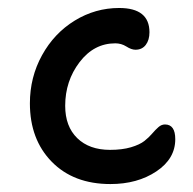

<svg xmlns="http://www.w3.org/2000/svg" viewBox="-20 -483 486 483"><path d="M257.8 -20Q165 -20 110.1 -76.2Q55.2 -132.3 55.2 -223.1Q55.2 -288.6 85.7 -344Q116.2 -399.4 168 -431.2Q219.7 -462.9 279.8 -462.9Q356 -462.9 356 -401.9Q356 -382.3 346.7 -370.1Q337.4 -357.9 320.8 -357.9Q310.5 -357.9 297.9 -366Q285.2 -374 270 -374Q216.3 -374 180.2 -326.7Q144 -279.3 144 -216.8Q144 -165 174.3 -135.5Q204.6 -106 256.8 -106Q287.1 -106 309.3 -112.5Q331.5 -119.1 343.3 -128.4Q355 -137.7 363 -147.2Q371.1 -156.7 378.7 -163.3Q386.2 -169.9 395 -169.9Q420.9 -169.9 420.9 -132.8Q420.9 -83.5 373.3 -51.8Q325.7 -20 257.8 -20Z"/></svg>

Font: Shantell Sans Irregular
Style: Regular
Weight: 400
Designer: Stephen Nixon, Anya Danilova, Shantell Martin
Foundry: Arrow Type
Version: Version 1.006;[9816181b4]